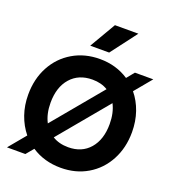

<svg xmlns="http://www.w3.org/2000/svg" viewBox="-180 -1167 1184 1316"><g transform="rotate(20 412.5 -509.0)"><path d="M124 -116Q81 -169 57.5 -236.5Q34 -304 34 -382Q34 -497 82.5 -587Q131 -677 217.5 -728Q304 -779 414 -779Q533 -779 625 -718L670 -773H804L701 -649Q744 -597 767.5 -529Q791 -461 791 -382Q791 -268 742.5 -177.5Q694 -87 608.5 -36.5Q523 14 414 14Q293 14 201 -47L155 8H21ZM228 -242 526 -600Q479 -629 414 -629Q314 -629 255.5 -562.5Q197 -496 197 -382Q197 -301 228 -242ZM414 -136Q513 -136 570.5 -202.5Q628 -269 628 -382Q628 -464 597 -524L299 -166Q347 -136 414 -136ZM430 -1032H601L457 -842H319Z"/></g></svg>

Font: Application
Style: Bold
Weight: 700
Designer: Wei Huang
Foundry: Wei Huang
Version: Version 0.012